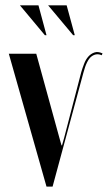

<svg xmlns="http://www.w3.org/2000/svg" viewBox="-20 -695 402 715"><path d="M358.8 -489.2 361.8 -496.2Q344.8 -504 331.8 -499.6Q318.8 -495.2 309.1 -484.5Q299.5 -473.8 293.4 -457.9Q287.2 -442 282.5 -426L219.2 -183L211 -153.8H209L200.8 -183L115 -495H12.8L153.2 0H175.8L290.5 -424Q303 -471.8 321 -485Q339 -498.2 358.8 -489.2ZM147.2 -563.8 54.2 -675.2H123.2L153.2 -563.8ZM252.5 -563.8 159.2 -675.2H228.2L258.5 -563.8Z"/></svg>

Font: Moniqa Black
Style: Regular
Weight: 900
Designer: Rajesh Rajput
Foundry: Rajesh Rajput
Version: Version 1.000